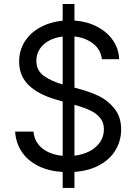

<svg xmlns="http://www.w3.org/2000/svg" viewBox="-20 -838 674 949"><path d="M348 11.7V90.9H289.8V12.1Q220.2 7.8 168.5 -18.1Q116.8 -44 87.7 -87.5Q58.6 -131 54.7 -187.5H145.6Q148.4 -152 168.1 -126.2Q187.9 -100.5 219.3 -85.9Q250.7 -71.4 289.8 -67.8V-336.3L259.2 -345.2Q169.7 -370.7 122 -416.9Q74.2 -463.1 74.6 -534.1Q74.6 -589.1 102.3 -632.6Q130 -676.1 179 -702.9Q228 -729.8 289.8 -735.8V-818.2H348V-736.5Q410.9 -731.9 460.4 -706Q509.9 -680 538.5 -638.3Q567.1 -596.6 568.9 -545.5H483.7Q478 -592.3 441.2 -621.8Q404.5 -651.3 348 -657.7V-404.8L374.3 -397.7Q425.1 -384.2 469.1 -363.1Q513.1 -342 546 -301Q578.8 -259.9 578.8 -197.4Q578.5 -142 551.3 -96.4Q524.1 -50.8 472.1 -22.2Q420.1 6.4 348 11.7ZM289.8 -420.5V-657.3Q250.4 -652.7 220.9 -636.2Q191.4 -619.7 175.6 -594.5Q159.8 -569.2 159.8 -538.4Q159.4 -489.7 197.1 -462.9Q234.7 -436.1 289.8 -420.5ZM348 -68.5Q390.3 -73.5 423.3 -90.9Q456.3 -108.3 475 -136.2Q493.6 -164.1 493.6 -198.9Q493.6 -233 474.3 -255.9Q454.9 -278.8 424.4 -293Q393.8 -307.2 348.7 -319.6L348 -320Z"/></svg>

Font: Riot Sans
Style: Regular
Weight: 400
Designer: Rasmus Andersson
Foundry: rsms
Version: Version 4.001